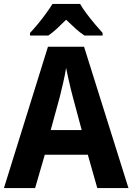

<svg xmlns="http://www.w3.org/2000/svg" viewBox="-20 -953 671 973"><path d="M473 0 425 -169H207L158 0H0L223 -716H406L631 0ZM349 -462Q344 -480 337.5 -507Q331 -534 325 -561.5Q319 -589 315 -609Q310 -577 300.5 -535Q291 -493 283 -462L237 -294H394ZM386 -933Q399 -910 419 -883.5Q439 -857 460.5 -831.5Q482 -806 500 -786V-773H408Q385 -788 362.5 -808.5Q340 -829 315 -853Q290 -828 268.5 -808Q247 -788 225 -773H132V-786Q150 -805 171.5 -831Q193 -857 213 -884.5Q233 -912 246 -933Z"/></svg>

Font: Noto Sans Lao UI SemCond
Style: Bold
Weight: 700
Width: 4
Designer: Monotype Design Team
Foundry: Monotype Imaging Inc.
Version: Version 2.000; ttfautohint (v1.8.4.7-5d5b)